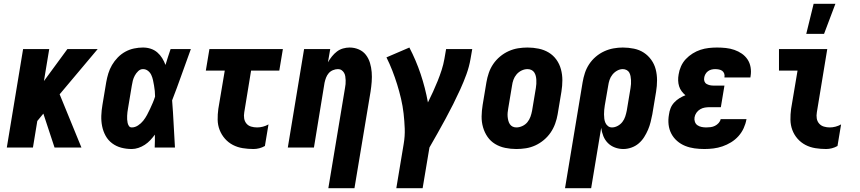

<svg xmlns="http://www.w3.org/2000/svg" viewBox="-20 -779 4540 1014"><path d="M268 0 209 -179 177 -140 154 0H16L102 -520H240L212 -351L336 -520H496L295 -281L410 0Z M676 8Q647 8 620.5 1Q594 -6 572.5 -22Q551 -38 538 -61.5Q525 -85 519.5 -112Q514 -139 515 -167.5Q516 -196 521 -225L541 -345Q545 -368 552 -391Q559 -414 571.5 -435.5Q584 -457 602 -475.5Q620 -494 642 -506Q664 -518 688 -523Q712 -528 735 -528Q757 -528 776.5 -521.5Q796 -515 811 -502Q826 -489 836.5 -472Q847 -455 854 -436Q860 -457 867 -478Q874 -499 881 -520H988Q963 -452 939 -384Q915 -316 889 -249Q894 -187 897 -124.5Q900 -62 904 0H797Q798 -17 798 -34Q798 -51 798 -68Q787 -53 774 -39Q761 -25 745 -14.5Q729 -4 711 2Q693 8 676 8ZM676 -106Q693 -106 709 -116.5Q725 -127 736.5 -141.5Q748 -156 756.5 -172Q765 -188 772.5 -204Q780 -220 787 -236.5Q794 -253 799 -269Q799 -284 797.5 -298.5Q796 -313 793.5 -327.5Q791 -342 788 -356Q785 -370 779 -383Q773 -396 761.5 -405Q750 -414 735 -414Q721 -414 710 -403.5Q699 -393 692 -380Q685 -367 681.5 -353.5Q678 -340 676 -326L656 -206Q654 -196 653 -186.5Q652 -177 651.5 -167.5Q651 -158 651.5 -148.5Q652 -139 654 -130Q656 -121 661 -113.5Q666 -106 676 -106Z M1319 8Q1290 8 1262 3.5Q1234 -1 1210 -13.5Q1186 -26 1168 -46.5Q1150 -67 1140 -92.5Q1130 -118 1129.5 -146.5Q1129 -175 1133 -204L1167 -406H1067L1086 -520H1474L1455 -406H1306L1270 -186Q1267 -169 1269.5 -153.5Q1272 -138 1281.5 -126.5Q1291 -115 1306 -110.5Q1321 -106 1338 -106Q1353 -106 1368.5 -110Q1384 -114 1398 -122L1379 -8Q1365 0 1349.5 4Q1334 8 1319 8Z M1714 215 1802 -314Q1804 -325 1805 -335Q1806 -345 1805.5 -355.5Q1805 -366 1803.5 -376Q1802 -386 1797 -394.5Q1792 -403 1784 -408.5Q1776 -414 1765 -414Q1752 -414 1738.5 -408.5Q1725 -403 1716 -392.5Q1707 -382 1702 -369Q1697 -356 1694 -342L1638 0H1500L1586 -520H1724L1712 -450Q1721 -466 1733 -481Q1745 -496 1759.5 -507Q1774 -518 1791.5 -523Q1809 -528 1826 -528Q1852 -528 1875 -518Q1898 -508 1912.5 -489Q1927 -470 1934 -446.5Q1941 -423 1943 -398Q1945 -373 1943 -347Q1941 -321 1937 -295L1852 215Z M2212 215H2073L2112 -19Q2119 -60 2117.5 -100Q2116 -140 2111.5 -179.5Q2107 -219 2098 -257.5Q2089 -296 2077.5 -333Q2066 -370 2052 -406Q2038 -442 2021 -476L2142 -528Q2177 -461 2201.5 -388Q2226 -315 2240 -238Q2254 -266 2267 -294.5Q2280 -323 2291.5 -351.5Q2303 -380 2312.5 -409.5Q2322 -439 2327 -468L2336 -520H2474L2465 -468Q2458 -427 2443.5 -387Q2429 -347 2411 -307.5Q2393 -268 2373.5 -229Q2354 -190 2333 -151.5Q2312 -113 2291 -75.5Q2270 -38 2248 0Z M2707 8Q2677 8 2648 2Q2619 -4 2595 -18.5Q2571 -33 2555 -56Q2539 -79 2531 -107Q2523 -135 2523.5 -164.5Q2524 -194 2529 -225L2549 -345Q2553 -369 2561.5 -394Q2570 -419 2585 -441Q2600 -463 2621 -480.5Q2642 -498 2666.5 -509Q2691 -520 2716 -524Q2741 -528 2766 -528Q2796 -528 2825 -522Q2854 -516 2878 -501.5Q2902 -487 2918.5 -464Q2935 -441 2942.5 -413Q2950 -385 2950 -355.5Q2950 -326 2945 -295L2925 -175Q2921 -151 2912 -126Q2903 -101 2888 -79Q2873 -57 2852 -39.5Q2831 -22 2807 -11Q2783 0 2757.5 4Q2732 8 2707 8ZM2707 -106Q2723 -106 2739 -113.5Q2755 -121 2765.5 -134Q2776 -147 2781.5 -162.5Q2787 -178 2790 -194L2810 -314Q2812 -325 2812.5 -336Q2813 -347 2812.5 -357.5Q2812 -368 2809.5 -378Q2807 -388 2801.5 -396.5Q2796 -405 2786.5 -409.5Q2777 -414 2766 -414Q2750 -414 2734.5 -406.5Q2719 -399 2708 -386Q2697 -373 2691.5 -357.5Q2686 -342 2684 -326L2664 -206Q2662 -195 2661 -184Q2660 -173 2661 -162.5Q2662 -152 2664.5 -142Q2667 -132 2672.5 -123.5Q2678 -115 2687 -110.5Q2696 -106 2707 -106Z M3102 215H2964L3057 -345Q3061 -369 3069 -393.5Q3077 -418 3091.5 -440Q3106 -462 3126.5 -479.5Q3147 -497 3171 -508Q3195 -519 3220 -523.5Q3245 -528 3269 -528Q3299 -528 3328 -522Q3357 -516 3380 -501Q3403 -486 3419.5 -463Q3436 -440 3443 -412.5Q3450 -385 3450 -355Q3450 -325 3445 -295L3425 -175Q3421 -155 3416 -134.5Q3411 -114 3402.5 -94Q3394 -74 3382 -55Q3370 -36 3353 -21.5Q3336 -7 3314.5 0.5Q3293 8 3272 8Q3249 8 3227.5 0Q3206 -8 3190.5 -23.5Q3175 -39 3166.5 -60Q3158 -81 3155 -104ZM3212 -106Q3227 -106 3242 -114Q3257 -122 3267 -135Q3277 -148 3282 -163.5Q3287 -179 3290 -194L3310 -314Q3312 -325 3312.5 -335.5Q3313 -346 3312.5 -356.5Q3312 -367 3310 -377Q3308 -387 3303.5 -395.5Q3299 -404 3289.5 -409Q3280 -414 3269 -414Q3254 -414 3239.5 -406Q3225 -398 3214.5 -385Q3204 -372 3199 -356.5Q3194 -341 3192 -326L3174 -222Q3172 -210 3171 -198.5Q3170 -187 3170 -175Q3170 -163 3171.5 -151.5Q3173 -140 3177.5 -130Q3182 -120 3191 -113Q3200 -106 3212 -106Z M3700 8Q3674 8 3648 4.5Q3622 1 3598.5 -8.5Q3575 -18 3556 -34.5Q3537 -51 3525.5 -73Q3514 -95 3511 -121Q3508 -147 3513 -174Q3515 -191 3521.5 -207.5Q3528 -224 3540.5 -237.5Q3553 -251 3568.5 -260.5Q3584 -270 3600 -276Q3589 -285 3580 -297Q3571 -309 3566.5 -323.5Q3562 -338 3561.5 -354Q3561 -370 3564 -386Q3567 -407 3576.5 -428.5Q3586 -450 3602 -467Q3618 -484 3638 -496.5Q3658 -509 3679.5 -516Q3701 -523 3723 -525.5Q3745 -528 3767 -528Q3790 -528 3813.5 -525.5Q3837 -523 3858.5 -515.5Q3880 -508 3898 -495.5Q3916 -483 3928 -465Q3940 -447 3944 -424Q3948 -401 3944 -377L3943 -370H3806V-372Q3808 -382 3804.5 -391Q3801 -400 3794 -405Q3787 -410 3777 -412Q3767 -414 3757 -414Q3747 -414 3737 -411.5Q3727 -409 3718.5 -402.5Q3710 -396 3705 -386.5Q3700 -377 3699 -368Q3697 -358 3700.5 -349Q3704 -340 3712 -335.5Q3720 -331 3729 -329Q3738 -327 3748 -327H3806L3787 -213H3729Q3716 -213 3703 -211Q3690 -209 3678 -202Q3666 -195 3658 -183.5Q3650 -172 3648 -159Q3646 -147 3650 -135.5Q3654 -124 3663.5 -117.5Q3673 -111 3685 -108.5Q3697 -106 3710 -106Q3721 -106 3733 -107.5Q3745 -109 3756 -114.5Q3767 -120 3775.5 -129.5Q3784 -139 3786 -150H3923L3922 -148Q3918 -125 3907.5 -102Q3897 -79 3880 -60Q3863 -41 3841 -27.5Q3819 -14 3795.5 -6Q3772 2 3748 5Q3724 8 3700 8Z M4343 8Q4314 8 4286 3.5Q4258 -1 4234 -13.5Q4210 -26 4192 -46.5Q4174 -67 4164.5 -92.5Q4155 -118 4154.5 -146.5Q4154 -175 4158 -204L4192 -406H4094V-520H4349L4294 -186Q4291 -169 4293.5 -153.5Q4296 -138 4306 -126.5Q4316 -115 4331 -110.5Q4346 -106 4362 -106Q4377 -106 4392.5 -110Q4408 -114 4422 -122L4403 -8Q4389 0 4373.5 4Q4358 8 4343 8ZM4238 -600 4277 -759H4392L4332 -600Z"/></svg>

Font: Iosevka Heavy Oblique
Style: Regular
Weight: 900
Italic angle: -9°
Monospace: yes
Designer: Belleve Invis
Foundry: Belleve Invis
Version: Version 32.5.0; ttfautohint (v1.8.4)